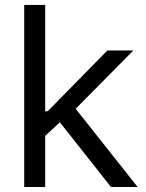

<svg xmlns="http://www.w3.org/2000/svg" viewBox="-20 -747 584 767"><path d="M76.7 0V-727.3H160.5V-302.6H170.5L409.1 -545.5H512.8L282.3 -312.5L529.8 0H423.3L219.1 -258.5L160.5 -204.2V0Z"/></svg>

Font: Inter Zeller
Style: Regular
Weight: 400
Designer: Rasmus Andersson; Joe Bland
Foundry: zeller
Version: Version 3.015;git-dec3a8cb1